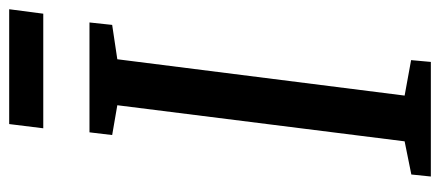

<svg xmlns="http://www.w3.org/2000/svg" viewBox="-290 -668 958 418"><g transform="rotate(-90 189.0 -459.0)"><path d="M18.1 -42.5 90.3 -57.1 168.9 -682.6 104 -693.8 109.9 -743.2H349.1L343.8 -693.8L269 -682.6L189.9 -57.1L267.1 -43L263.2 0H13.7ZM127.9 -918H377.9L368.2 -843.8H118.7Z"/></g></svg>

Font: Merriweather
Style: Italic
Weight: 400
Italic angle: -7°
Designer: Eben Sorkin ( eben@eyebytes.com )
Foundry: Eben Sorkin ( eben@eyebytes.com )
Version: Version 1.005; ttfautohint (v0.97) -l 13 -r 13 -G 200 -x 24 